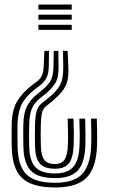

<svg xmlns="http://www.w3.org/2000/svg" viewBox="-20 -620 512 850"><path d="M197 -394.8 196 -326.2Q195.2 -294.2 186.1 -275.8Q177 -257.2 157.2 -242L134.5 -224.5Q93.8 -193.2 76.2 -158.5Q58.8 -123.8 57.5 -68.8Q57 -43.8 57.2 -17.1Q57.5 9.5 57.8 27.5Q59 114.2 97 151.8Q135 189.2 224 189.2Q306 189.2 342.9 151.4Q379.8 113.5 383.5 26.2Q385 -7.5 384.2 -38.8Q383.5 -70 382.8 -94.8H408.5Q409.2 -72.2 409.9 -39Q410.5 -5.8 409.5 27.2Q405.5 125 362.4 167.5Q319.2 210 224 210Q121 210 77.1 167.6Q33.2 125.2 31.8 27.5Q31.5 1.5 31.4 -22.5Q31.2 -46.5 31.8 -68.8Q32.8 -132.2 55.6 -171Q78.5 -209.8 122.5 -243.2L145.2 -260.8Q155.5 -268.2 163.5 -281.8Q171.5 -295.2 173.5 -326.2L176.5 -394.8ZM238.2 -394.8 239.2 -326.2Q240.2 -277 224.9 -252.2Q209.5 -227.5 181.8 -204.8L159.2 -186.5Q132.8 -166.2 121.5 -140.2Q110.2 -114.2 109.2 -68.8Q108.5 -39.8 108.6 -18.2Q108.8 3.2 109.2 27.5Q110.8 92.2 136.6 120Q162.5 147.8 224 147.8Q279 147.8 304.1 119.2Q329.2 90.8 332 25.2Q333.5 -8.5 332.8 -38.4Q332 -68.2 331.2 -94.8H357Q357.8 -65 358.2 -35Q358.8 -5 357.8 25.2Q355 102 323.9 135.2Q292.8 168.5 224 168.5Q148.8 168.5 116.8 135.9Q84.8 103.2 83.5 27.5Q83 4.5 82.9 -18.8Q82.8 -42 83.2 -68.8Q84.5 -121.8 100.4 -151.5Q116.2 -181.2 147 -205.2L169.5 -223.8Q187.5 -238 201.6 -258.8Q215.8 -279.5 216.8 -326.2L217.8 -394.8ZM279.5 -394.8 282.5 -326.2Q284.8 -288.5 278.5 -262.8Q272.2 -237 254.8 -215.2Q237.2 -193.5 206 -167.5L185.5 -151.2Q173.2 -143 167.6 -126.1Q162 -109.2 160.8 -68.8Q160 -43.8 160.1 -21Q160.2 1.8 161 27.5Q162.2 70 176.1 88.1Q190 106.2 224 106.2Q253 106.2 265.9 86.4Q278.8 66.5 280.5 21.8Q281.8 -5.5 281 -37.2Q280.2 -69 279.5 -94.8H305.2Q306.5 -63 306.9 -34.2Q307.2 -5.5 306.2 22.8Q304 78.8 285.1 102.9Q266.2 127 224 127Q176.2 127 156.4 104Q136.5 81 135 27.5Q134.5 4 134.4 -19Q134.2 -42 135 -68.8Q136 -112.5 144.4 -133.9Q152.8 -155.2 171.2 -168.2L193.8 -185.8Q228.5 -213.2 244.9 -241.9Q261.2 -270.5 260 -326.2L258.8 -394.8ZM297.5 -510.2V-487.8H150V-510.2ZM297.5 -555V-532.8H150V-555ZM297.5 -600V-577.5H150V-600Z"/></svg>

Font: Big Shoulders Inline Display ExtraBold
Style: Regular
Weight: 800
Designer: Patric King
Foundry: XO Type Co
Version: Version 1.000